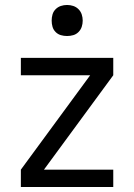

<svg xmlns="http://www.w3.org/2000/svg" viewBox="-20 -753 540 773"><path d="M64 0V-70L343 -450H64V-520H436V-450L157 -70H436V0ZM250 -608Q237 -608 225 -611.5Q213 -615 204 -624Q195 -633 191.5 -645Q188 -657 188 -670Q188 -683 191.5 -695Q195 -707 204 -716Q213 -725 225 -729Q237 -733 250 -733Q263 -733 275 -729Q287 -725 296 -716Q305 -707 309 -695Q313 -683 313 -670Q313 -657 309 -645Q305 -633 296 -624Q287 -615 275 -611.5Q263 -608 250 -608Z"/></svg>

Font: Iosevka SS18
Style: Regular
Weight: 400
Monospace: yes
Designer: Belleve Invis
Foundry: Belleve Invis
Version: Version 25.1.1; ttfautohint (v1.8.4)